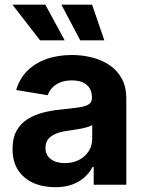

<svg xmlns="http://www.w3.org/2000/svg" viewBox="-20 -787 621 818"><path d="M215 10.6Q162.9 10.6 121.7 -7.8Q80.6 -26.1 57 -62.4Q33.4 -98.7 33.4 -152.6Q33.4 -198.5 50.1 -229.1Q66.8 -259.7 95.8 -278.4Q124.9 -297.1 161.8 -306.8Q198.7 -316.6 239.2 -320.4Q286.5 -325.2 315.5 -329.4Q344.6 -333.6 358.1 -342.5Q371.7 -351.5 371.7 -369.2V-371.6Q371.7 -394.9 361.8 -411.1Q351.8 -427.3 332.8 -435.9Q313.7 -444.5 285.9 -444.5Q257.9 -444.5 237 -436Q216 -427.4 202.6 -413.2Q189.2 -399 183.3 -381.3L49 -403.6Q62.9 -451.3 95.6 -484.5Q128.4 -517.7 177 -535.2Q225.7 -552.7 286.4 -552.7Q330.3 -552.7 371.8 -542.3Q413.3 -531.9 446.3 -509.7Q479.3 -487.6 498.7 -452.4Q518.1 -417.2 518.1 -367.5V0H379.2V-75.8H374.4Q361.2 -50.4 339.2 -31Q317.3 -11.5 286.4 -0.4Q255.5 10.6 215 10.6ZM256.2 -92.1Q290.8 -92.1 317 -105.9Q343.1 -119.6 357.9 -143Q372.8 -166.4 372.8 -195.2V-254.2Q366.1 -249.7 353 -245.8Q340 -241.8 323.9 -238.7Q307.8 -235.6 292.1 -233.3Q276.5 -231 264.3 -229.3Q237.3 -225.7 216.8 -216.9Q196.4 -208.2 185 -193.6Q173.7 -179 173.7 -156.9Q173.7 -135.7 184.4 -121.3Q195.1 -106.9 213.6 -99.5Q232.2 -92.1 256.2 -92.1ZM321.9 -615.1 241.5 -767.1H372.4L424.5 -615.1ZM150.7 -615.1 33 -767.1H173.1L255.6 -615.1Z"/></svg>

Font: Adwaita Sans
Style: Regular
Weight: 400
Designer: Rasmus Andersson
Foundry: rsms
Version: Version 4.001;git-9221beed3